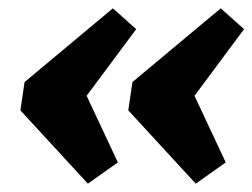

<svg xmlns="http://www.w3.org/2000/svg" viewBox="-20 -551 606 461"><path d="M251 -531 307 -481 188 -321 263 -161 191 -110 29 -286 39 -354ZM510 -531 566 -481 447 -321 522 -161 450 -110 288 -286 298 -354Z"/></svg>

Font: Pathway Extreme 8pt Thin 12pt ExtraBold
Style: Italic
Weight: 800
Italic angle: -8°
Version: Version 1.001;gftools[0.9.26]